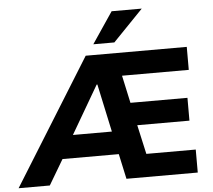

<svg xmlns="http://www.w3.org/2000/svg" viewBox="-101 -1007 1192 1073"><g transform="rotate(-5 495.5 -470.0)"><path d="M-40 0 398 -705H965V-576H532L581 -620L634 -376L567 -421H944V-293H594L641 -339L699 -79L632 -129H965V0H565L522 -198L573 -141H188L250 -194L135 0ZM445 -539 269 -237 259 -270H547L515 -232L449 -539ZM446 -765 564 -940H733L564 -765Z"/></g></svg>

Font: Nunito Sans 9pt ExtraBold
Style: Regular
Weight: 800
Version: Version 3.101;gftools[0.9.27]